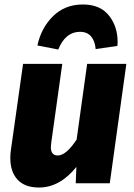

<svg xmlns="http://www.w3.org/2000/svg" viewBox="-20 -818 598 857"><path d="M26 -113Q26 -132 29 -151L83 -533H258L209 -183Q207 -167 207 -161Q207 -124 238 -124Q275 -124 322 -195L369 -533H544L470 0H318L321 -73Q247 19 154 19Q91 19 58.5 -16Q26 -51 26 -113ZM147 -615Q164 -694 217 -746Q270 -798 350 -798Q430 -798 469 -745Q505 -698 505 -630Q505 -622 504 -613L407 -599Q404 -635 386.5 -655.5Q369 -676 337 -676Q272 -676 240 -597Z"/></svg>

Font: Trujillo ExtraBold
Style: Italic
Weight: 800
Italic angle: -8°
Designer: Fira Sans original fonts by bBox Type GmbH, Carrois Corporate GbR, & Edenspiekermann AG / Changes by Cristiano Sobral
Foundry: Fira Sans original fonts by bBox Type GmbH, Carrois Corporate GbR, & Edenspiekermann AG / Changes by Cristiano Sobral
Version: Version 4.301;July 28, 2020;FontCreator 13.0.0.2655 64-bit